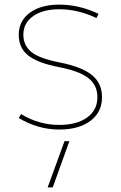

<svg xmlns="http://www.w3.org/2000/svg" viewBox="-20 -550 522 830"><path d="M186 260 259 60H280L208 260ZM406 -490 397 -472Q317 -510 236 -510Q165 -510 123 -480Q81 -450 81 -400Q81 -355 114 -326.5Q147 -298 238 -280Q334 -261 377.5 -225.5Q421 -190 421 -130Q421 -65 371 -27.5Q321 10 236 10Q144 10 61 -40L71 -57Q148 -10 236 -10Q312 -10 356.5 -42Q401 -74 401 -130Q401 -182 362 -212.5Q323 -243 234 -260Q142 -278 101.5 -310.5Q61 -343 61 -400Q61 -459 108.5 -494.5Q156 -530 236 -530Q323 -530 406 -490Z"/></svg>

Font: Mplus 1p Thin
Style: Regular
Weight: 250
Version: Version 1.061